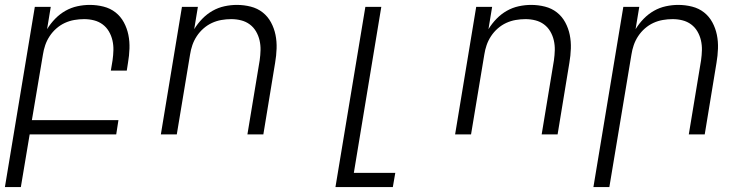

<svg xmlns="http://www.w3.org/2000/svg" viewBox="-21 -548 3041 783"><path d="M-1 215 121 -520H186L171 -429Q185 -452 204 -471.5Q223 -491 246 -504Q269 -517 294.5 -522.5Q320 -528 345 -528Q374 -528 401.5 -521Q429 -514 450 -497.5Q471 -481 484 -457Q497 -433 502.5 -406Q508 -379 507 -350Q506 -321 501 -292L496 -260H431L438 -302Q441 -323 441.5 -343.5Q442 -364 437.5 -383.5Q433 -403 423 -420Q413 -437 397.5 -448.5Q382 -460 362.5 -465Q343 -470 322 -470Q302 -470 282 -466.5Q262 -463 243.5 -454.5Q225 -446 209 -432Q193 -418 181.5 -400.5Q170 -383 163.5 -364Q157 -345 154 -325L109 -58H462L453 0H100L64 215Z M635 0 721 -520H786L771 -429Q785 -452 804 -471.5Q823 -491 846 -504Q869 -517 894.5 -522.5Q920 -528 945 -528Q974 -528 1001.5 -521Q1029 -514 1050 -497.5Q1071 -481 1084 -457Q1097 -433 1102.5 -406Q1108 -379 1107 -350Q1106 -321 1101 -292L1053 0H988L1038 -302Q1041 -323 1041.5 -343.5Q1042 -364 1037.5 -383.5Q1033 -403 1023 -420Q1013 -437 997.5 -448.5Q982 -460 962.5 -465Q943 -470 922 -470Q902 -470 882 -466.5Q862 -463 843.5 -454.5Q825 -446 809 -432Q793 -418 781.5 -400.5Q770 -383 763.5 -364Q757 -345 754 -325L700 0Z M1347 215 1469 -520H1534L1422 157H1591L1581 215Z M1835 0 1921 -520H1986L1971 -429Q1985 -452 2004 -471.5Q2023 -491 2046 -504Q2069 -517 2094.5 -522.5Q2120 -528 2145 -528Q2174 -528 2201.5 -521Q2229 -514 2250 -497.5Q2271 -481 2284 -457Q2297 -433 2302.5 -406Q2308 -379 2307 -350Q2306 -321 2301 -292L2253 0H2188L2238 -302Q2241 -323 2241.5 -343.5Q2242 -364 2237.5 -383.5Q2233 -403 2223 -420Q2213 -437 2197.5 -448.5Q2182 -460 2162.5 -465Q2143 -470 2122 -470Q2102 -470 2082 -466.5Q2062 -463 2043.5 -454.5Q2025 -446 2009 -432Q1993 -418 1981.5 -400.5Q1970 -383 1963.5 -364Q1957 -345 1954 -325L1900 0Z M2399 215 2521 -520H2586L2571 -429Q2585 -452 2604 -471.5Q2623 -491 2646 -504Q2669 -517 2694.5 -522.5Q2720 -528 2745 -528Q2774 -528 2801.5 -521Q2829 -514 2850 -497.5Q2871 -481 2884 -457Q2897 -433 2902.5 -406Q2908 -379 2907 -350Q2906 -321 2901 -292L2853 0H2788L2838 -302Q2841 -323 2841.5 -343.5Q2842 -364 2837.5 -383.5Q2833 -403 2823 -420Q2813 -437 2797.5 -448.5Q2782 -460 2762.5 -465Q2743 -470 2722 -470Q2702 -470 2682 -466.5Q2662 -463 2643.5 -454.5Q2625 -446 2609 -432Q2593 -418 2581.5 -400.5Q2570 -383 2563.5 -364Q2557 -345 2554 -325L2464 215Z"/></svg>

Font: Iosevka Light Extended Oblique
Style: Regular
Weight: 300
Width: 7
Italic angle: -9°
Monospace: yes
Designer: Belleve Invis
Foundry: Belleve Invis
Version: Version 32.5.0; ttfautohint (v1.8.4)